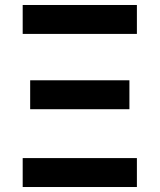

<svg xmlns="http://www.w3.org/2000/svg" viewBox="-20 -750 640 770"><path d="M71 -614V-730H529V-614ZM101 -312V-428H499V-312ZM71 0V-116H529V0Z"/></svg>

Font: Pitagon Sans Mono
Style: Bold
Weight: 700
Monospace: yes
Designer: Travis Tran
Foundry: Pitagon
Version: Version 1.001; ttfautohint (v1.8.4.7-5d5b);gftools[0.9.26]